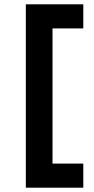

<svg xmlns="http://www.w3.org/2000/svg" viewBox="-20 -744 437 892"><path d="M100 128V-724H367V-612H224V16H367V128Z"/></svg>

Font: Science Gothic
Style: Regular
Weight: 400
Designer: Thomas Phinney, Vassil Kateliev, Brandon Buerkle
Foundry: Font Detective LLC
Version: Version 1.018